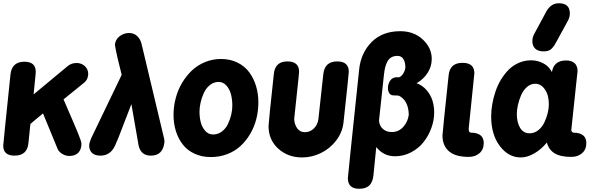

<svg xmlns="http://www.w3.org/2000/svg" viewBox="-42 -963 3687 1188"><path d="M22.9 -502.9Q31.7 -581.1 108.9 -581.1Q179.2 -581.1 179.2 -519Q179.2 -507.8 178.2 -502.9L166 -378.9L377 -554.2Q399.9 -573.2 432.1 -573.2Q462.4 -573.2 483.2 -553.7Q503.9 -534.2 503.9 -504.9Q502 -481.4 493.2 -467.8Q484.4 -454.1 465.8 -440.9L351.1 -348.1Q420.9 -187.5 441.4 -137.2Q461.9 -86.9 461.9 -74.2Q461.9 -38.1 442.4 -18.1Q422.9 2 387.2 2Q365.7 2 345.7 -9.3Q325.7 -20.5 315.9 -38.1L224.1 -261.2Q214.8 -253.9 182.4 -226.8Q149.9 -199.7 146 -195.8L133.8 -77.1Q126.5 0 47.9 0Q-22 0 -22 -62Q-22 -71.8 22.9 -502.9Z M521 -105 710.9 -500Q679.2 -621.6 668.9 -686Q671.9 -718.3 697.8 -738.5Q723.6 -758.8 756.8 -758.8Q787.6 -758.8 807.6 -739Q827.6 -719.2 834 -690.9L971.7 -112.8Q975.6 -101.1 975.6 -85Q967.3 0 891.6 0Q830.6 0 815.9 -61L771 -318.8Q765.6 -306.2 722.7 -193.8Q689.5 -104.5 669.9 -62Q641.1 0 579.6 0Q544.4 0 527.1 -17.1Q509.8 -34.2 509.8 -62Q509.8 -77.1 521 -105Z M1325.7 -598.1Q1382.3 -598.1 1427.2 -575.9Q1472.2 -553.7 1500 -516.1Q1527.8 -478.5 1542.2 -430.9Q1556.6 -383.3 1556.6 -330.1Q1556.6 -277.3 1544.2 -227.8Q1531.7 -178.2 1506.6 -135.3Q1481.4 -92.3 1446.8 -60.1Q1412.1 -27.8 1364.5 -9.5Q1316.9 8.8 1262.7 8.8Q1206.1 8.8 1161.1 -12.2Q1116.2 -33.2 1088.4 -69.6Q1060.5 -106 1046.1 -152.3Q1031.7 -198.7 1031.7 -252Q1031.7 -304.7 1045.2 -355.5Q1058.6 -406.2 1084.5 -450Q1110.4 -493.7 1145.5 -526.9Q1180.7 -560.1 1227.3 -579.1Q1273.9 -598.1 1325.7 -598.1ZM1310.5 -456.1Q1280.8 -456.1 1256.6 -436.5Q1232.4 -417 1219.2 -387.7Q1206.1 -358.4 1199.2 -328.6Q1192.4 -298.8 1192.4 -272.9Q1192.4 -237.3 1200.2 -206.5Q1208 -175.8 1227.8 -153.3Q1247.6 -130.9 1276.4 -130.9Q1306.6 -130.9 1330.8 -149.2Q1355 -167.5 1368.4 -195.8Q1381.8 -224.1 1388.7 -253.4Q1395.5 -282.7 1395.5 -309.1Q1395.5 -345.2 1387.7 -377.2Q1379.9 -409.2 1359.9 -432.6Q1339.8 -456.1 1310.5 -456.1Z M1652.3 -504.9Q1659.7 -583 1736.3 -583Q1808.6 -583 1808.6 -519Q1808.6 -514.6 1805.7 -484.9Q1790.5 -347.7 1778.3 -227.1Q1779.8 -192.9 1797.1 -168.9Q1814.5 -145 1844.2 -145Q1877 -145 1900.6 -168.7Q1924.3 -192.4 1928.2 -227.1L1958.5 -504.9Q1967.3 -583 2044.4 -583Q2116.2 -583 2116.2 -519Q2116.2 -506.8 2083.5 -206.1Q2077.1 -145 2038.8 -94.5Q2000.5 -43.9 1944.3 -16.4Q1888.2 11.2 1827.6 11.2Q1739.7 11.2 1679.7 -43.2Q1619.6 -97.7 1619.6 -183.1Q1619.6 -202.1 1652.3 -504.9Z M2286.1 -53.2 2268.6 122.1Q2264.2 164.6 2242.7 184.8Q2221.2 205.1 2180.2 205.1Q2110.4 205.1 2110.4 139.2Q2110.4 129.9 2180.2 -533.2Q2191.4 -637.2 2258.1 -703.6Q2324.7 -770 2434.6 -770Q2519 -770 2574.2 -718.5Q2629.4 -667 2629.4 -598.1Q2629.4 -552.7 2604.5 -513.2Q2579.6 -473.6 2536.1 -448.2Q2573.2 -434.1 2598.4 -404.3Q2623.5 -374.5 2634 -340.1Q2644.5 -305.7 2644.5 -267.1Q2644.5 -219.2 2627.2 -171.4Q2609.9 -123.5 2579.3 -84.5Q2548.8 -45.4 2502.2 -20.8Q2455.6 3.9 2402.3 3.9Q2331.1 3.9 2286.1 -53.2ZM2333.5 -499 2303.2 -217.8Q2304.7 -185.5 2326.4 -165.8Q2348.1 -146 2382.3 -146Q2424.8 -146 2453.4 -178Q2481.9 -210 2487.3 -252.9Q2485.4 -342.3 2425.3 -371.1Q2423.3 -371.1 2413.3 -372.1Q2403.3 -373 2391.6 -373Q2376 -373 2367.2 -386Q2358.4 -398.9 2358.4 -418Q2358.4 -441.9 2370.6 -461.7Q2382.8 -481.4 2406.2 -484.9H2428.2Q2442.9 -491.2 2453.4 -508.5Q2463.9 -525.9 2466.3 -544.9Q2466.3 -577.6 2454.1 -597.4Q2441.9 -617.2 2417.5 -617.2Q2395.5 -617.2 2379.9 -608.4Q2364.3 -599.6 2355 -582.3Q2345.7 -564.9 2341.1 -545.7Q2336.4 -526.4 2333.5 -499Z M2733.9 -497.1Q2741.2 -574.2 2819.8 -574.2Q2893.1 -574.2 2893.1 -509.8Q2893.1 -508.8 2892.8 -506.3Q2892.6 -503.9 2891.8 -496.6Q2891.1 -489.3 2890.1 -480L2857.9 -166Q2857.9 -142.1 2873 -142.1Q2911.1 -142.1 2931.2 -125.7Q2951.2 -109.4 2951.2 -78.1Q2951.2 -38.1 2924.8 -15.1Q2898.4 7.8 2857.9 7.8Q2776.4 7.8 2736.1 -26.9Q2695.8 -61.5 2695.8 -125Q2695.8 -140.1 2733.9 -497.1Z M3460.9 -588.9Q3495.6 -588.9 3513.7 -571.8Q3531.7 -554.7 3531.7 -522L3527.8 -487.8Q3521 -418 3492.7 -157.2Q3493.7 -151.4 3497.8 -146.7Q3502 -142.1 3507.8 -142.1Q3545.9 -142.1 3565.9 -125.7Q3585.9 -109.4 3585.9 -78.1Q3585.9 -38.1 3559.6 -15.1Q3533.2 7.8 3492.7 7.8Q3425.8 7.8 3389.6 -14.4Q3353.5 -36.6 3341.8 -81.1Q3307.1 -38.6 3263.7 -13.7Q3220.2 11.2 3179.7 11.2Q3104 11.2 3050.5 -59.6Q2997.1 -130.4 2997.1 -242.2Q2997.1 -279.3 3003.9 -318.6Q3010.7 -357.9 3023.9 -397Q3037.1 -436 3058.1 -470.7Q3079.1 -505.4 3105.7 -532Q3132.3 -558.6 3168.2 -574.2Q3204.1 -589.8 3244.6 -589.8Q3283.7 -589.8 3319.1 -571.5Q3354.5 -553.2 3373 -517.1Q3384.8 -588.9 3460.9 -588.9ZM3234.9 -138.2Q3264.2 -138.2 3288.1 -157Q3312 -175.8 3325.7 -204.3Q3339.4 -232.9 3346.7 -262.5Q3354 -292 3354 -317.9Q3354 -375.5 3329.3 -410.2Q3304.7 -444.8 3270 -444.8Q3241.2 -444.8 3218.3 -424.6Q3195.3 -404.3 3182.4 -374Q3169.4 -343.8 3162.6 -313.2Q3155.8 -282.7 3155.8 -257.8Q3155.8 -206.1 3176 -172.1Q3196.3 -138.2 3234.9 -138.2ZM3473.6 -837.9 3399.9 -703.1Q3392.6 -689 3387.9 -681.9Q3383.3 -674.8 3374 -664.6Q3364.7 -654.3 3352.1 -649.7Q3339.4 -645 3322.8 -645Q3287.1 -645 3269.5 -662.1Q3252 -679.2 3252 -708Q3252 -733.4 3264.6 -754.9L3337.9 -891.1Q3366.2 -942.9 3416 -942.9Q3483.9 -942.9 3483.9 -879.9Q3483.9 -859.4 3473.6 -837.9Z"/></svg>

Font: BPreplay
Style: Bold Italic
Weight: 700
Italic angle: -6°
Designer: Magenta/George Triantafyllakos
Foundry: Magenta/George Triantafyllakos
Version: Version 1.00